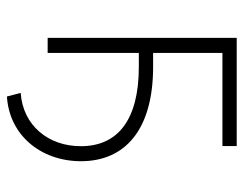

<svg xmlns="http://www.w3.org/2000/svg" viewBox="-94 -490 703 554"><g transform="rotate(90 257.0 -213.5)"><path d="M402 -545.5H89.8V0H133.2V-263.1H173.3C327.1 -263.1 402.3 -201.7 402.3 -96.2C402.7 -2.5 342.7 71.4 248.6 77.8L258.9 117.5C369.7 110.8 445 21 445.7 -95.2C446 -224.4 353.7 -304.3 173.3 -304.3H133.2V-504.3H402Z"/></g></svg>

Font: Karasuma Gothic
Style: Thin
Weight: 200
Designer: Rasmus Andersson / Ryoko Ishizuka
Foundry: rsms
Version: Version 1.00